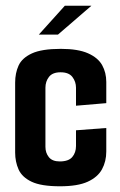

<svg xmlns="http://www.w3.org/2000/svg" viewBox="-20 -647 421 672"><path d="M190 5Q124 5 90.5 -11Q57 -27 45 -54Q33 -81 33 -113V-358Q33 -391 45 -417.5Q57 -444 91.5 -460Q126 -476 193 -476Q253 -476 288 -460.5Q323 -445 337.5 -419Q352 -393 352 -360V-286L246 -277V-340Q246 -361 233.5 -377.5Q221 -394 192 -394Q164 -394 151.5 -378Q139 -362 139 -340V-133Q139 -112 151 -97Q163 -82 189 -82Q220 -82 233 -97.5Q246 -113 246 -136V-191L352 -199V-117Q352 -82 337 -54.5Q322 -27 287 -11Q252 5 190 5ZM116 -526 207 -627H300L183 -526Z"/></svg>

Font: Smooch Sans
Style: Bold
Weight: 700
Designer: Robert E. Leuschke
Foundry: Robert E. Leuschke
Version: Version 1.010